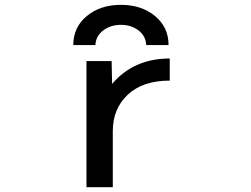

<svg xmlns="http://www.w3.org/2000/svg" viewBox="-20 -776 1040 797"><path d="M684.6 -533.2V-441.4Q573.2 -441.4 510.7 -383.3Q448.2 -325.2 448.2 -231.4V1H338.9V-522.5H443.4L445.3 -427.7Q535.2 -533.2 684.6 -533.2ZM679.7 -588.9H586.9Q585 -627 554.7 -649.9Q524.4 -672.9 481.9 -672.9Q439.5 -672.9 408.7 -649.9Q377.9 -627 376 -588.9H284.2Q284.2 -663.1 340.3 -709.5Q396.5 -755.9 481.9 -755.9Q567.4 -755.9 623.5 -709.5Q679.7 -663.1 679.7 -588.9Z"/></svg>

Font: Gen Shin Gothic Monospace Medium
Style: Regular
Weight: 500
Designer: [Source Han Sans]
Ryoko NISHIZUKA  (kana & ideographs); Paul D. Hunt (Latin, Greek & Cyrillic); Wenlong ZHANG  (bopomofo
Version: Version 1.002.20150607